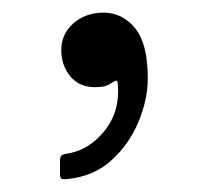

<svg xmlns="http://www.w3.org/2000/svg" viewBox="-20 -128 329 304"><path d="M77 -49Q77 -74 96.2 -91Q115.5 -108 144 -108Q173.5 -108 193.8 -83.5Q214 -59 214 -4Q214 29.5 199.2 65Q184.5 100.5 156.2 126Q128 151.5 86.5 155.5Q81 156 78 155.2Q75 154.5 75 148V126.5Q75 119.5 78.5 117.5Q82 115.5 87.5 115Q121.5 109.5 146 78.5Q170.5 47.5 166.5 4.5Q166 -1.5 162.8 0Q159.5 1.5 155.5 4Q149.5 8 143.8 9Q138 10 130 10Q105.5 10 91.2 -7.2Q77 -24.5 77 -49Z"/></svg>

Font: Besley* Condensed
Style: Regular
Weight: 400
Width: 3
Designer: Owen Earl
Foundry: indestructible type*
Version: Version 3.000; ttfautohint (v1.8.3)